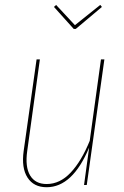

<svg xmlns="http://www.w3.org/2000/svg" viewBox="-20 -763 512 792"><path d="M393.6 -742.7 400.4 -734.4 292.5 -643.6H284.2L202.6 -734.4L211.4 -742.7L289.1 -659.2ZM172.4 9.3Q119.1 9.3 93.5 -30.5Q67.9 -70.3 77.6 -140.1L130.9 -518.1H144.5L92.3 -140.1Q83 -74.7 104.2 -39.3Q125.5 -3.9 172.4 -3.9Q227.1 -3.9 271.5 -51Q315.9 -98.1 350.1 -182.1L396.5 -518.1H410.6L337.9 0H326.7L347.7 -154.3Q279.3 9.3 172.4 9.3Z"/></svg>

Font: Fira Sans Compressed Hair
Style: Italic
Weight: 100
Width: 3
Italic angle: -8°
Designer: Carrois Corporate & Edenspiekermann AG
Foundry: Carrois Corporate GbR & Edenspiekermann AG
Version: Version 4.203;PS 004.203;hotconv 1.0.88;makeotf.lib2.5.64775